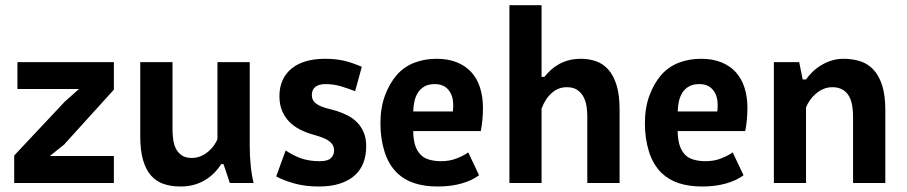

<svg xmlns="http://www.w3.org/2000/svg" viewBox="-20 -692 3429 726"><path d="M33.7 -104 223.1 -305.7H222.7L278.8 -355.5H45.9V-457H410.6V-353L225.1 -148.4H226.1L168.5 -102.1H410.6V0H33.7Z M632.3 -457V-203.6Q632.3 -185.1 634.8 -165.5Q637.2 -146 645 -130.4Q652.8 -114.7 667.2 -104.7Q681.6 -94.7 705.1 -94.7Q724.1 -94.7 740.5 -102.1Q756.8 -109.4 769.3 -120.4Q781.7 -131.3 790 -143.6Q798.3 -155.8 802.2 -165.5V-457H924.3V-139.2Q924.3 -102.5 928 -66.2Q931.6 -29.8 939 0H849.1L825.2 -71.3H816.4Q790 -30.3 751 -8.5Q711.9 13.2 663.1 13.2Q627.4 13.2 599.1 3.7Q570.8 -5.9 551 -28.3Q531.2 -50.8 520.8 -87.2Q510.3 -123.5 510.3 -177.2V-457Z M1060.1 -123Q1075.7 -112.8 1090.6 -105.2Q1105.5 -97.7 1120.8 -92.5Q1136.2 -87.4 1152.8 -85Q1169.4 -82.5 1188.5 -82.5Q1219.2 -82.5 1231.2 -94Q1243.2 -105.5 1243.2 -122.6Q1243.2 -138.7 1234.4 -148.9Q1225.6 -159.2 1212.2 -166Q1198.7 -172.9 1182.4 -177.5Q1166 -182.1 1150.9 -187Q1132.3 -192.9 1112.1 -203.4Q1091.8 -213.9 1075 -230.5Q1058.1 -247.1 1047.4 -271.2Q1036.6 -295.4 1036.6 -328.6Q1036.6 -362.8 1048.8 -389.2Q1061 -415.5 1083.5 -433.6Q1106 -451.7 1137.9 -460.7Q1169.9 -469.7 1209 -469.7Q1228.5 -469.7 1245.8 -468Q1263.2 -466.3 1279.5 -462.6Q1295.9 -459 1312.7 -453.1Q1329.6 -447.3 1348.1 -439.5L1322.8 -347.2Q1296.4 -357.4 1269 -365.7Q1241.7 -374 1210.9 -374Q1186.5 -374 1172.9 -363.8Q1159.2 -353.5 1159.2 -333Q1159.2 -316.4 1168.5 -306.6Q1177.7 -296.9 1191.9 -290.8Q1206.1 -284.7 1223.1 -280.5Q1240.2 -276.4 1255.9 -271.5Q1276.9 -264.6 1296.4 -254.4Q1315.9 -244.1 1331.1 -228.5Q1346.2 -212.9 1355.5 -190.9Q1364.7 -168.9 1364.7 -138.7Q1364.7 -105.5 1354.5 -77.6Q1344.2 -49.8 1322.5 -29.8Q1300.8 -9.8 1266.8 1.7Q1232.9 13.2 1185.5 13.2Q1133.8 13.2 1092.3 1.5Q1050.8 -10.3 1024.4 -24.9Z M1791.5 -29.3Q1765.6 -9.8 1725.6 1.7Q1685.5 13.2 1635.3 13.2Q1585.4 13.2 1547.1 0.7Q1508.8 -11.7 1481.4 -38.1Q1449.2 -69.8 1433.8 -119.1Q1418.5 -168.5 1418.5 -225.6Q1418.5 -284.7 1435.8 -331.1Q1453.1 -377.4 1480 -408.2Q1507.3 -439.5 1546.1 -454.6Q1585 -469.7 1630.9 -469.7Q1673.8 -469.7 1706.5 -456.8Q1739.3 -443.8 1761.5 -419.9Q1783.7 -396 1794.9 -361.3Q1806.2 -326.7 1806.2 -283.7Q1806.2 -262.2 1804 -238.3Q1801.8 -214.4 1797.9 -196.3H1542.5Q1542.5 -172.4 1547.6 -150.6Q1552.7 -128.9 1565.4 -112.8Q1578.1 -96.2 1599.6 -89.4Q1621.1 -82.5 1647.5 -82.5Q1680.2 -82.5 1706.3 -92.8Q1732.4 -103 1750.5 -115.7ZM1624 -374Q1600.6 -374 1585.2 -365.2Q1569.8 -356.4 1560.5 -342Q1551.3 -327.6 1547.1 -308.8Q1543 -290 1542.5 -270.5H1692.4Q1693.8 -285.2 1693.8 -297.4Q1692.9 -332 1675 -353Q1657.2 -374 1624 -374Z M2200.7 0V-251.5Q2200.7 -270.5 2197.8 -290Q2194.8 -309.6 2186.3 -325.7Q2177.7 -341.8 2162.6 -352.1Q2147.5 -362.3 2123 -362.3Q2090.8 -362.3 2066.2 -340.3Q2041.5 -318.4 2027.8 -281.2V0H1906.2V-672.4H2027.8V-401.4H2038.6Q2049.3 -415 2063 -427.5Q2076.7 -439.9 2093.8 -449.5Q2110.8 -459 2131.6 -464.4Q2152.3 -469.7 2177.2 -469.7Q2207.5 -469.7 2233.9 -460.4Q2260.3 -451.2 2280 -429.2Q2299.8 -407.2 2311.3 -370.4Q2322.8 -333.5 2322.8 -277.8V0Z M2791.5 -29.3Q2765.6 -9.8 2725.6 1.7Q2685.5 13.2 2635.3 13.2Q2585.4 13.2 2547.1 0.7Q2508.8 -11.7 2481.4 -38.1Q2449.2 -69.8 2433.8 -119.1Q2418.5 -168.5 2418.5 -225.6Q2418.5 -284.7 2435.8 -331.1Q2453.1 -377.4 2480 -408.2Q2507.3 -439.5 2546.1 -454.6Q2585 -469.7 2630.9 -469.7Q2673.8 -469.7 2706.5 -456.8Q2739.3 -443.8 2761.5 -419.9Q2783.7 -396 2794.9 -361.3Q2806.2 -326.7 2806.2 -283.7Q2806.2 -262.2 2804 -238.3Q2801.8 -214.4 2797.9 -196.3H2542.5Q2542.5 -172.4 2547.6 -150.6Q2552.7 -128.9 2565.4 -112.8Q2578.1 -96.2 2599.6 -89.4Q2621.1 -82.5 2647.5 -82.5Q2680.2 -82.5 2706.3 -92.8Q2732.4 -103 2750.5 -115.7ZM2624 -374Q2600.6 -374 2585.2 -365.2Q2569.8 -356.4 2560.5 -342Q2551.3 -327.6 2547.1 -308.8Q2543 -290 2542.5 -270.5H2692.4Q2693.8 -285.2 2693.8 -297.4Q2692.9 -332 2675 -353Q2657.2 -374 2624 -374Z M3205.6 0V-250.5Q3205.6 -309.6 3185.3 -335.9Q3165 -362.3 3127.4 -362.3Q3108.4 -362.3 3092.3 -355Q3076.2 -347.7 3063.5 -336.4Q3050.8 -325.2 3041.7 -311.8Q3032.7 -298.3 3027.8 -286.1V0H2906.2V-457H3002L3015.1 -391.6H3027.8Q3038.1 -406.7 3053 -420.9Q3067.9 -435.1 3086.2 -446Q3104.5 -457 3125.5 -463.4Q3146.5 -469.7 3169.4 -469.7Q3203.1 -469.7 3231.9 -460.7Q3260.7 -451.7 3282 -429.4Q3303.2 -407.2 3315.4 -369.9Q3327.6 -332.5 3327.6 -275.9V0Z"/></svg>

Font: PT Astra Sans
Style: Bold
Weight: 700
Designer: A.Korolkova, I. Chaeva
Foundry: ParaType Ltd
Version: Version 1.001; ttfautohint (v1.6)